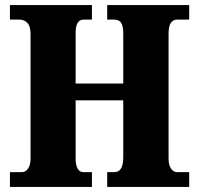

<svg xmlns="http://www.w3.org/2000/svg" viewBox="-20 -734 780 754"><path d="M19 0V-58H66Q81 -58 90.5 -72.5Q100 -87 100 -111V-601Q100 -631 87.5 -644Q75 -657 57 -657H19V-714H341V-657H308Q277 -657 277 -605V-406H464V-602Q464 -631 456 -644Q448 -657 428 -657H401V-714H723V-657H676Q660 -657 651 -644Q642 -631 642 -602V-112Q642 -86 651.5 -72Q661 -58 676 -58H723V0H401V-58H429Q464 -58 464 -116V-340H277V-111Q277 -87 284.5 -72.5Q292 -58 308 -58H341V0Z"/></svg>

Font: Noto Serif Tamil Condensed Black
Style: Italic
Weight: 900
Width: 3
Italic angle: -12°
Designer: Indian Type Foundry, Tom Grace, and the Monotype Design Team
Foundry: Monotype Imaging Inc.
Version: Version 2.003; ttfautohint (v1.8.4.7-5d5b)